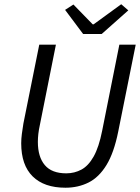

<svg xmlns="http://www.w3.org/2000/svg" viewBox="-20 -865 656 897"><path d="M285.7 12Q186.2 12 132.6 -40.9Q79.1 -93.8 79.1 -195.5Q79.1 -216.6 82.2 -240Q85.3 -263.4 89.3 -287.8L163.4 -656.3H241.2L166.2 -281Q161.3 -258.9 159.1 -239.4Q156.9 -220 156.9 -202Q156.9 -132.1 189.3 -93.7Q221.7 -55.2 289.7 -55.2Q328.1 -55.2 360.7 -72.8Q393.2 -90.4 417.6 -133.9Q442.1 -177.4 457.3 -254.2L537.6 -656.3H614L532.4 -250.6Q512.6 -151.6 477.5 -94.1Q442.3 -36.6 393.7 -12.3Q345.1 12 285.7 12ZM368.3 -706.3 284.1 -818.8 322.9 -843.9 413.2 -751.2H417.2L546.3 -845.2L579.4 -816.6L455.2 -706.3Z"/></svg>

Font: Source Sans Variable
Style: Italic
Weight: 200
Italic angle: -11°
Designer: Paul D. Hunt
Foundry: Adobe Systems Incorporated
Version: Version 3.006;hotconv 1.0.111;makeotfexe 2.5.65597